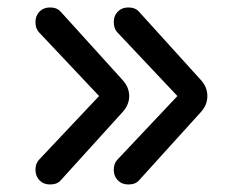

<svg xmlns="http://www.w3.org/2000/svg" viewBox="-20 -510 625 510"><path d="M83 -85 243.2 -254.9 83 -424.8Q74.2 -435.1 74.2 -451.2Q74.2 -468.3 85 -479.2Q95.7 -490.2 112.8 -490.2Q131.3 -490.2 141.1 -479L305.2 -297.9Q323.2 -278.3 323.2 -254.9Q323.2 -231.4 305.2 -211.9L141.1 -30.8Q131.8 -20 112.8 -20Q95.7 -20 85 -31Q74.2 -42 74.2 -59.1Q74.2 -74.7 83 -85ZM291 -85 451.2 -254.9 291 -424.8Q282.2 -435.1 282.2 -451.2Q282.2 -468.3 293 -479.2Q303.7 -490.2 320.8 -490.2Q339.4 -490.2 349.1 -479L513.2 -297.9Q530.8 -278.8 530.8 -254.9Q530.8 -231 513.2 -211.9L349.1 -30.8Q339.8 -20 320.8 -20Q303.7 -20 293 -31Q282.2 -42 282.2 -59.1Q282.2 -74.7 291 -85Z"/></svg>

Font: Aka-Acid-Varela
Style: Regular
Weight: 400
Designer: Joe Prince, Avraham Cornfeld, Cyberella
Foundry: Joe Prince, Avraham Cornfeld, Cyberella
Version: Version 2.000; ttfautohint (v1.5.33-1714) -l 8 -r 50 -G 200 